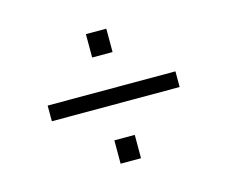

<svg xmlns="http://www.w3.org/2000/svg" viewBox="-71 -665 742 627"><g transform="rotate(-15 300.0 -351.0)"><path d="M84 -324V-377H516V-324ZM265 -132V-211H334V-132ZM265 -491V-570H334V-491Z"/></g></svg>

Font: SUSE Light
Style: Regular
Weight: 300
Designer: Rene Bieder
Foundry: SUSE
Version: Version 1.000